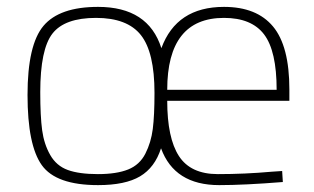

<svg xmlns="http://www.w3.org/2000/svg" viewBox="-20 -529 913 558"><path d="M770 -30 800 -32 802 0Q690 9 617 9Q487 9 448 -98Q430 -42 387 -16.5Q344 9 265 9Q143 9 101.5 -49Q60 -107 60 -253Q60 -399 106.5 -454Q153 -509 265 -509Q411 -509 449 -389Q493 -509 631 -509Q726 -509 773.5 -452Q821 -395 821 -269V-236H466Q466 -128 500 -75.5Q534 -23 613 -23Q692 -23 770 -30ZM429 -259Q429 -377 389.5 -427Q350 -477 259 -477Q168 -477 132.5 -431.5Q97 -386 97 -261Q97 -191 102.5 -150.5Q108 -110 126 -78.5Q144 -47 177 -35Q210 -23 264.5 -23Q319 -23 352.5 -36.5Q386 -50 402.5 -82.5Q419 -115 424 -154Q429 -193 429 -259ZM466 -268H784Q784 -381 747.5 -429Q711 -477 631 -477Q466 -477 466 -268Z"/></svg>

Font: Titillium Web
Style: Thin
Weight: 200
Version: Version 1.001;PS 57.000;hotconv 1.0.70;makeotf.lib2.5.55311